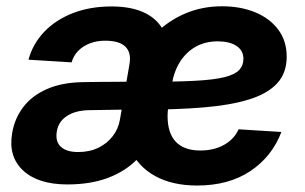

<svg xmlns="http://www.w3.org/2000/svg" viewBox="-20 -570 957 602"><path d="M191.4 8.3Q99.6 8.3 52.5 -35.4Q5.4 -79.1 18.1 -152.8Q25.9 -198.7 53 -234.4Q80.1 -270 127.2 -290.8Q174.3 -311.5 241.2 -312.5Q267.1 -313 291.5 -313.2Q315.9 -313.5 342 -313.5Q368.2 -313.5 398.9 -314L387.2 -226.6Q356 -226.1 323.5 -225.6Q291 -225.1 260.7 -224.6Q217.3 -224.1 190.2 -206.5Q163.1 -189 158.2 -158.2Q152.8 -126.5 170.7 -109.9Q188.5 -93.3 225.1 -93.3Q260.7 -93.3 288.3 -106.7Q315.9 -120.1 333.5 -143.1Q351.1 -166 356 -194.8L385.7 -367.2Q392.6 -404.3 373.5 -423.3Q354.5 -442.4 309.6 -442.4Q283.7 -442.4 262 -434.1Q240.2 -425.8 225.3 -410.6Q210.4 -395.5 204.6 -374.5L69.3 -382.8Q83 -433.1 119.1 -470.7Q155.3 -508.3 209.2 -529.1Q263.2 -549.8 329.6 -549.8Q394 -549.8 436 -528.6Q478 -507.3 495.4 -467.8Q512.7 -428.2 503.4 -374.5L469.2 -165.5L460.9 -160.2Q446.8 -108.9 410.6 -71.3Q374.5 -33.7 319.6 -12.7Q264.6 8.3 191.4 8.3ZM598.1 11.7Q520.5 11.7 466.3 -18.1Q412.1 -47.9 386.7 -104.7Q361.3 -161.6 369.6 -241.2Q375 -309.1 400.1 -365.5Q425.3 -421.9 466.3 -463.4Q507.3 -504.9 560.5 -527.6Q613.8 -550.3 676.3 -550.3Q734.4 -550.3 780 -531.5Q825.7 -512.7 852.3 -477.3Q878.9 -441.9 878.9 -392.1Q878.9 -341.3 849.1 -308.8Q819.3 -276.4 761.2 -258.3Q703.1 -240.2 618.4 -233.2Q533.7 -226.1 423.3 -226.1L438.5 -313.5Q531.7 -313.5 591.3 -316.7Q650.9 -319.8 683.8 -328.1Q716.8 -336.4 730 -350.6Q743.2 -364.7 743.2 -385.7Q743.2 -411.6 721.4 -426Q699.7 -440.4 662.6 -440.4Q624.5 -440.4 594.7 -424.1Q564.9 -407.7 545.4 -377.7Q525.9 -347.7 518.6 -305.2Q515.1 -285.6 512.2 -266.8Q509.3 -248 507.3 -232.7Q505.4 -217.3 505.4 -206.5Q505.4 -152.3 531.5 -125.2Q557.6 -98.1 607.9 -98.1Q651.4 -98.1 683.1 -116.2Q714.8 -134.3 728 -164.6L862.3 -156.2Q833 -79.1 765.1 -33.7Q697.3 11.7 598.1 11.7Z"/></svg>

Font: Inter 17pt
Style: Bold Italic
Weight: 700
Italic angle: -9.3988°
Version: Version 4.001;git-66647c0bb